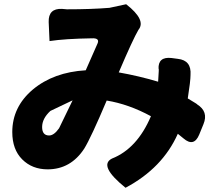

<svg xmlns="http://www.w3.org/2000/svg" viewBox="-20 -809 1040 907"><path d="M441 -604Q452 -630 413 -628Q287 -626 214 -615L210 -705Q208 -770 273 -767L296 -765Q411 -765 497 -772L576 -789Q672 -714 634 -668Q608 -624 541 -467Q637 -450 727 -423Q732 -495 729 -483Q726 -542 790 -535L820 -531Q885 -524 880 -455Q880 -426 867 -344Q919 -313 911 -316Q966 -282 941 -222L921 -173Q896 -113 847 -155L820 -177Q748 -15 573 78Q443 -27 509 -60Q628 -107 693 -260Q588 -317 484 -334Q410 -159 378 -107Q314 -9 205 -9Q132 -9 85 -56Q38 -103 38 -185Q38 -304 135 -386Q233 -468 385 -477ZM212 -169Q235 -169 259 -203L323 -335L218 -285Q179 -249 179 -209Q179 -169 212 -169Z"/></svg>

Font: Swei Half Moon CJK SC
Style: Black
Weight: 900
Version: Version 2.071